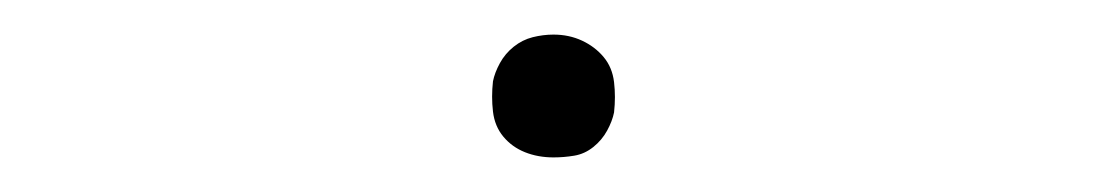

<svg xmlns="http://www.w3.org/2000/svg" viewBox="-20 -396 640 111"><path d="M300 -305Q291 -305 283.5 -308Q276 -311 271 -317Q266 -323 265 -331.5Q264 -340 265 -349Q266 -354 269 -359.5Q272 -365 277 -369Q282 -373 288 -374.5Q294 -376 300 -376Q309 -376 316.5 -372.5Q324 -369 329 -363Q334 -357 335 -348.5Q336 -340 335 -331Q334 -326 331 -320.5Q328 -315 323 -311Q318 -307 312 -306Q306 -305 300 -305Z"/></svg>

Font: Iosevka HT Thin Extended
Style: Italic
Weight: 100
Width: 7
Italic angle: -9°
Monospace: yes
Designer: Belleve Invis
Foundry: Belleve Invis
Version: Version 32.3.0; ttfautohint (v1.8.4)